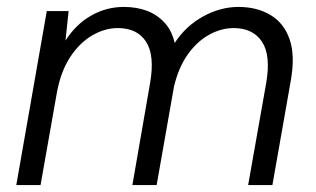

<svg xmlns="http://www.w3.org/2000/svg" viewBox="-20 -534 911 554"><path d="M27 0 115 -502H178L169 -417Q199 -464 243 -489Q287 -514 337 -514Q374 -514 403.5 -503Q433 -492 454.5 -469Q476 -446 484 -410Q516 -459 566 -486.5Q616 -514 668 -514Q721 -514 760 -491Q799 -468 815.5 -421Q832 -374 819 -301L766 0H696L748 -294Q762 -374 736 -413.5Q710 -453 654 -453Q618 -453 583 -433.5Q548 -414 521.5 -376.5Q495 -339 482 -284L432 0H362L413 -294Q427 -374 401.5 -413.5Q376 -453 320 -453Q282 -453 245.5 -431.5Q209 -410 182 -368.5Q155 -327 144 -266L97 0Z"/></svg>

Font: DM Sans 16pt Light
Style: Italic
Weight: 300
Italic angle: -10°
Version: Version 4.004;gftools[0.9.30]